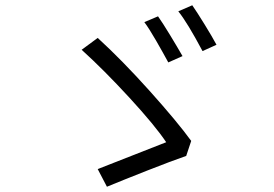

<svg xmlns="http://www.w3.org/2000/svg" viewBox="-20 -760 1040 729"><path d="M673 -547 619 -523Q599 -560 572.5 -606Q546 -652 528 -676L580 -698Q597 -674 625 -628Q653 -582 673 -547ZM802 -590 749 -566Q691 -675 657 -717L710 -740Q728 -714 757 -667Q786 -620 802 -590ZM386 -51 351 -118 611 -220Q569 -283 471.5 -389Q374 -495 290 -571L351 -616Q443 -532 548 -415Q653 -298 706 -225L687 -168Q632 -149 540.5 -113Q449 -77 386 -51Z"/></svg>

Font: Sinter Normal
Style: Regular
Weight: 350
Foundry: Adobe & rsms
Version: Version 1.000